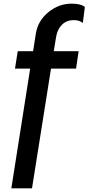

<svg xmlns="http://www.w3.org/2000/svg" viewBox="-20 -780 504 1050"><path d="M383 -670Q345 -670 319.5 -645.5Q294 -621 287 -579L274 -500H410L396 -405H259L155 250H42L145 -405H62L77 -500H161L176 -596Q187 -666 244 -713Q301 -760 372 -760Q422 -760 444 -742L433 -654Q416 -670 383 -670Z"/></svg>

Font: Oakes Grotesk
Style: Bold
Weight: 600
Designer: Samuel Oakes
Foundry: Samuel Oakes
Version: Version 1.000;PS 001.000;hotconv 1.0.88;makeotf.lib2.5.64775